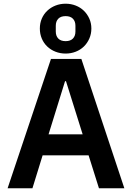

<svg xmlns="http://www.w3.org/2000/svg" viewBox="-20 -1016 712 1036"><path d="M514 0 458 -178H210L155 0H21L255 -698H419L651 0ZM336 -578H331L242 -291H426ZM334 -727Q305 -727 279.5 -737Q254 -747 235 -765Q216 -783 205.5 -808Q195 -833 195 -862Q195 -891 205.5 -915.5Q216 -940 235 -958Q254 -976 279.5 -986Q305 -996 334 -996Q363 -996 388.5 -986Q414 -976 432.5 -958Q451 -940 462 -915.5Q473 -891 473 -862Q473 -833 462 -808Q451 -783 432.5 -765Q414 -747 388.5 -737Q363 -727 334 -727ZM334 -794Q360 -794 373.5 -808Q387 -822 387 -846V-877Q387 -901 373.5 -915Q360 -929 334 -929Q308 -929 294.5 -915Q281 -901 281 -877V-846Q281 -822 294.5 -808Q308 -794 334 -794Z"/></svg>

Font: IBM Plex Sans Hebrew SmBld
Style: Regular
Weight: 600
Designer: Mike Abbink, Paul van der Laan, Pieter van Rosmalen, Yanek Iontef
Foundry: Bold Monday
Version: Version 1.3